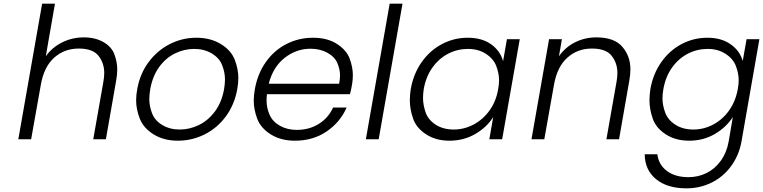

<svg xmlns="http://www.w3.org/2000/svg" viewBox="-20 -760 4165 1048"><path d="M438 -556Q500 -556 545 -530Q590 -504 605 -462Q620 -420 620 -381Q620 -353 614 -320L558 0H489L544 -312Q549 -339 549 -362Q549 -415 518 -455Q487 -495 410 -495Q331 -495 275.5 -445Q220 -395 203 -298L150 0H80L210 -740H280L230 -453Q265 -502 320 -529Q375 -556 438 -556Z M951 8Q874 8 818.5 -26.5Q763 -61 743 -112.5Q723 -164 723 -212Q723 -241 729 -273Q744 -358 791.5 -421.5Q839 -485 907 -519.5Q975 -554 1052 -554Q1129 -554 1185.5 -519.5Q1242 -485 1261.5 -433.5Q1281 -382 1281 -335Q1281 -306 1275 -273Q1260 -189 1213 -125Q1166 -61 1097 -26.5Q1028 8 951 8ZM961 -53Q1015 -53 1065.5 -77.5Q1116 -102 1153 -151.5Q1190 -201 1203 -273Q1208 -302 1208 -327Q1208 -365 1192.5 -404.5Q1177 -444 1135.5 -468.5Q1094 -493 1040 -493Q986 -493 935.5 -468.5Q885 -444 849 -394.5Q813 -345 800 -273Q795 -244 795 -218Q795 -181 810 -141.5Q825 -102 866 -77.5Q907 -53 961 -53Z M1902 -301Q1896 -265 1890 -246H1437Q1435 -228 1435 -211Q1435 -171 1451.5 -133.5Q1468 -96 1508 -73.5Q1548 -51 1600 -51Q1668 -51 1720.5 -84Q1773 -117 1798 -173H1872Q1837 -93 1763 -42.5Q1689 8 1590 8Q1513 8 1458 -26.5Q1403 -61 1384 -112Q1365 -163 1365 -210Q1365 -240 1371 -273Q1386 -358 1431.5 -422Q1477 -486 1544 -520Q1611 -554 1689 -554Q1767 -554 1819.5 -520Q1872 -486 1889 -439Q1906 -392 1906 -350Q1906 -326 1902 -301ZM1831 -303Q1836 -327 1836 -349Q1836 -381 1821.5 -415.5Q1807 -450 1767 -472Q1727 -494 1675 -494Q1597 -494 1533.5 -444Q1470 -394 1447 -303Z M2177 -740 2047 0H1977L2107 -740Z M2222 -274Q2237 -358 2282 -421.5Q2327 -485 2392.5 -519.5Q2458 -554 2533 -554Q2611 -554 2661 -518Q2711 -482 2726 -426L2747 -546H2817L2721 0H2651L2672 -121Q2637 -65 2574 -28.5Q2511 8 2433 8Q2359 8 2305.5 -27Q2252 -62 2234.5 -113.5Q2217 -165 2217 -212Q2217 -241 2222 -274ZM2699 -273Q2704 -299 2704 -322Q2704 -359 2689 -399Q2674 -439 2632.5 -466Q2591 -493 2535 -493Q2477 -493 2426.5 -467Q2376 -441 2340.5 -391.5Q2305 -342 2293 -274Q2289 -248 2289 -225Q2289 -188 2303 -147Q2317 -106 2358 -79.5Q2399 -53 2457 -53Q2513 -53 2564.5 -80Q2616 -107 2652 -157Q2688 -207 2699 -273Z M3235 -556Q3333 -556 3377 -504.5Q3421 -453 3421 -382Q3421 -353 3415 -320L3359 0H3290L3345 -312Q3350 -339 3350 -362Q3350 -415 3319 -455Q3288 -495 3211 -495Q3132 -495 3076.5 -445Q3021 -395 3004 -298L2951 0H2881L2977 -546H3047L3031 -453Q3066 -503 3119.5 -529.5Q3173 -556 3235 -556Z M3841 -554Q3918 -554 3968.5 -518Q4019 -482 4034 -427L4055 -546H4125L4027 14Q4013 89 3970.5 147Q3928 205 3864.5 236.5Q3801 268 3727 268Q3622 268 3561 218Q3500 168 3499 82H3568Q3575 139 3620 173Q3665 207 3738 207Q3791 207 3836.5 184.5Q3882 162 3914 118Q3946 74 3957 14L3980 -121Q3944 -65 3881.5 -28.5Q3819 8 3742 8Q3667 8 3613.5 -27Q3560 -62 3542.5 -113.5Q3525 -165 3525 -212Q3525 -241 3530 -274Q3545 -358 3590 -421.5Q3635 -485 3700.5 -519.5Q3766 -554 3841 -554ZM4007 -273Q4012 -299 4012 -322Q4012 -359 3997 -399Q3982 -439 3940.5 -466Q3899 -493 3843 -493Q3785 -493 3734.5 -467Q3684 -441 3648.5 -391.5Q3613 -342 3601 -274Q3596 -247 3596 -223Q3596 -187 3610.5 -146.5Q3625 -106 3666 -79.5Q3707 -53 3765 -53Q3821 -53 3872.5 -80Q3924 -107 3959.5 -157Q3995 -207 4007 -273Z"/></svg>

Font: Fz Poppins Light
Style: Italic
Weight: 300
Italic angle: -10°
Designer: Ninad Kale (Devanagari), Jonny Pinhorn (Latin)
Foundry: Indian Type Foundry
Version: Vit hóa bi Vntype.Com & FontZin.Com